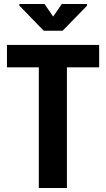

<svg xmlns="http://www.w3.org/2000/svg" viewBox="-20 -934 525 954"><path d="M472.7 -599.6Q432.6 -599.6 312.5 -599.6Q312.5 -450.2 312.5 0Q277.3 0 172.9 0Q172.9 -150.4 172.9 -599.6Q133.8 -599.6 14.6 -599.6Q14.6 -617.2 14.6 -668.9Q14.6 -679.7 14.6 -710.9Q128.9 -710.9 472.7 -710.9Q472.7 -683.6 472.7 -599.6ZM244.1 -851.6Q254.9 -867.2 287.1 -914.1Q318.4 -914.1 412.1 -914.1Q412.1 -911.1 412.1 -905.3Q381.8 -874 291 -781.2Q267.6 -781.2 197.3 -781.2Q167 -812.5 76.2 -906.2Q76.2 -908.2 76.2 -914.1Q107.4 -914.1 201.2 -914.1Q211.9 -898.4 244.1 -851.6Z"/></svg>

Font: Noto Sans Hebrew DECATHLON 
Style: Bold
Weight: 400
Designer: Monotype Design Team
Version: Version 2.000;GOOG;noto-fonts:20170220:a8a215d2e889